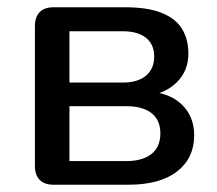

<svg xmlns="http://www.w3.org/2000/svg" viewBox="-20 -508 596 528"><path d="M127 0Q102 0 89 -13.5Q76 -27 76 -51V-436Q76 -461 89 -474.5Q102 -488 127 -488H325Q385 -488 423.5 -473Q462 -458 480 -429.5Q498 -401 498 -360Q498 -313 466 -281.5Q434 -250 382 -244V-257Q445 -254 479.5 -221Q514 -188 514 -136Q514 -73 467 -36.5Q420 0 333 0ZM171 -65H327Q372 -65 396.5 -84.5Q421 -104 421 -141Q421 -178 396.5 -197Q372 -216 327 -216H171ZM171 -281H318Q359 -281 381.5 -300Q404 -319 404 -352Q404 -386 381.5 -404Q359 -422 318 -422H171Z"/></svg>

Font: Nunito SemiBold
Style: Regular
Weight: 600
Designer: Vernon Adams
Foundry: Vernon Adams
Version: Version 3.602